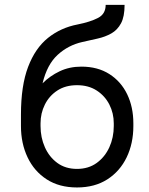

<svg xmlns="http://www.w3.org/2000/svg" viewBox="-20 -779 629 808"><path d="M322.4 -498.6Q391.3 -498.6 440.3 -467.3Q489.3 -436.1 515.3 -382.1Q541.2 -328.1 541.2 -259.9V-248.6Q541.2 -175.4 513 -116.8Q484.7 -58.2 431.6 -24.1Q378.6 9.9 304 9.9Q229.4 9.9 176.7 -24.1Q123.9 -58.2 96.1 -116.8Q68.2 -175.4 68.2 -248.6V-296.9Q68.2 -418.3 98.2 -497.3Q128.2 -576.3 182 -619.5Q235.8 -662.6 306.8 -676.1Q360.1 -686.8 392.4 -703.5Q424.7 -720.2 424.7 -758.5H504.3Q504.3 -708.8 489.2 -680.8Q474.1 -652.7 448.5 -638.3Q422.9 -623.9 391.3 -616.8Q359.7 -609.7 326.7 -602.3Q266.7 -588.8 222.3 -547.9Q177.9 -507.1 159.1 -428.3Q190 -459.5 231 -479Q272 -498.6 322.4 -498.6ZM304 -420.5Q255.7 -420.5 221.4 -398.1Q187.1 -375.7 168.9 -339.1Q150.6 -302.6 150.6 -259.9V-248.6Q150.6 -200.3 168.9 -159.3Q187.1 -118.3 221.4 -93.2Q255.7 -68.2 304 -68.2Q352.3 -68.2 386.9 -93.2Q421.5 -118.3 440.2 -159.3Q458.8 -200.3 458.8 -248.6V-259.9Q458.8 -302.6 440.2 -339.1Q421.5 -375.7 386.9 -398.1Q352.3 -420.5 304 -420.5Z"/></svg>

Font: Inter UI
Style: Regular
Weight: 400
Designer: Rasmus Andersson
Foundry: rsms
Version: Version 2.2